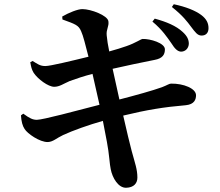

<svg xmlns="http://www.w3.org/2000/svg" viewBox="-20 -832 1040 907"><path d="M790 -627C805 -603 818 -589 835 -588C856 -588 871 -604 872 -625C872 -644 865 -661 843 -681C812 -710 766 -729 711 -744L700 -730C747 -691 771 -654 790 -627ZM883 -705C902 -680 913 -664 932 -664C953 -664 965 -677 965 -699C965 -722 956 -742 931 -761C903 -782 858 -800 801 -812L792 -799C844 -758 865 -729 883 -705ZM79 -287C81 -258 86 -238 96 -223C109 -201 168 -160 206 -161C231 -162 246 -179 278 -194C323 -215 399 -242 466 -261L485 -162C496 -106 498 -53 503 -33C511 9 539 56 576 55C613 54 629 33 629 7C629 -32 618 -60 602 -119C593 -154 579 -210 562 -286C674 -313 752 -326 858 -335C898 -339 906 -362 906 -382C906 -414 847 -438 788 -437C779 -437 769 -429 745 -420C701 -404 621 -382 544 -362L512 -507C570 -520 652 -538 710 -549C749 -556 759 -575 759 -599C759 -629 689 -649 654 -648C646 -648 621 -629 577 -614C554 -606 529 -598 496 -589C490 -619 486 -642 484 -665C481 -694 496 -707 492 -732C488 -759 410 -789 369 -789C347 -789 305 -772 274 -754L275 -740C336 -718 351 -713 363 -685C373 -664 384 -618 398 -564C316 -544 218 -520 194 -520C169 -520 157 -530 134 -544L123 -538C127 -516 129 -505 139 -488C159 -458 208 -422 236 -422C261 -422 279 -436 309 -449C339 -460 378 -473 417 -483L450 -337C338 -308 182 -266 154 -266C135 -266 120 -273 90 -295Z"/></svg>

Font: Noto Serif CJK HK
Style: Bold
Weight: 700
Designer: Ryoko NISHIZUKA 西塚涼子 (kana & ideographs); Frank Grießhammer (Latin, Greek & Cyrillic); Wenlong ZHANG 张文龙 (bopomofo); San
Foundry: Adobe
Version: Version 2.001;hotconv 1.1.0;makeotfexe 2.6.0